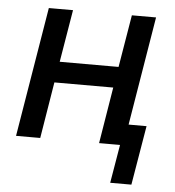

<svg xmlns="http://www.w3.org/2000/svg" viewBox="-50 -567 700 767"><g transform="rotate(5 300.0 -183.0)"><path d="M420 154 446 0H362L399 -226H163L126 0H29L115 -520H212L177 -310H413L448 -520H545L473 -84H545L505 154Z"/></g></svg>

Font: Iosevka Md Ex Obl
Style: Regular
Weight: 500
Width: 7
Italic angle: -9°
Monospace: yes
Designer: Belleve Invis
Foundry: Belleve Invis
Version: Version 32.5.0; ttfautohint (v1.8.4)